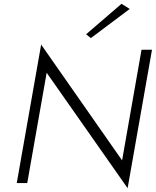

<svg xmlns="http://www.w3.org/2000/svg" viewBox="-20 -961 818 1008"><path d="M723 -700H778L650 27L225 -579L123 0H68L196 -727L621 -119ZM661 -914 457 -761 432 -781 618 -941Z"/></svg>

Font: Renner* Light
Style: Light Italic
Weight: 300
Italic angle: -10°
Version: Version 003.000 ; ttfautohint (v0.97) -l 8 -r 50 -G 200 -x 1